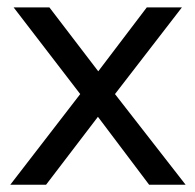

<svg xmlns="http://www.w3.org/2000/svg" viewBox="-20 -508 537 528"><path d="M390.1 0H490.4L296.2 -249.3L480.2 -487.6H383.6L250.2 -311.9L115.9 -487.6H17.5L200.6 -249.3L8.3 0H106.7L249.3 -186.8Z"/></svg>

Font: Montserrat Ace
Style: Regular
Weight: 500
Designer: Julieta Ulanovsky
Foundry: Julieta Ulanovsky
Version: Version 1